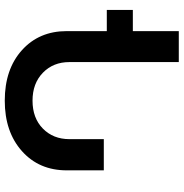

<svg xmlns="http://www.w3.org/2000/svg" viewBox="-2 -776 778 814"><g transform="rotate(-90 387.0 -369.0)"><path d="M204.1 -463.9V-317.9H71.8V-475.1Q71.8 -592.3 153.3 -665Q234.9 -737.8 367.2 -737.8Q500.5 -737.8 581.3 -665Q662.1 -592.3 662.1 -475.1V-305.2H752V-194.8H662.1V0H530.8V-463.9Q530.8 -532.2 485.6 -576.2Q440.4 -620.1 367.2 -620.1Q293.5 -620.1 248.8 -576.2Q204.1 -532.2 204.1 -463.9Z"/></g></svg>

Font: Telcell.Market SemBd
Style: Regular
Weight: 600
Designer: Rasmus Andersson, Sedrak Mkrtchyan
Version: Version 3.019;git-0a5106e0b